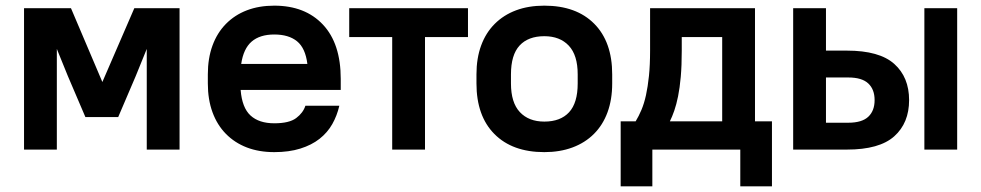

<svg xmlns="http://www.w3.org/2000/svg" viewBox="-20 -529 3470 679"><path d="M220 -260 181 -356V0H65V-500H231L342 -239L455 -500H615V0H499V-356L460 -260L398 -115H282Z M950 9Q896 9 853 -7.5Q810 -24 779 -55.5Q748 -87 731.5 -132Q715 -177 715 -234V-266Q715 -323 731.5 -368Q748 -413 779 -444.5Q810 -476 853 -492.5Q896 -509 950 -509Q1059 -509 1122 -442Q1185 -375 1185 -250V-211H831Q836 -148 866 -120.5Q896 -93 950 -93Q1003 -93 1027.5 -111.5Q1052 -130 1060 -155H1180Q1172 -120 1155 -90Q1138 -60 1110 -38Q1082 -16 1042 -3.5Q1002 9 950 9ZM950 -407Q899 -407 870 -382Q841 -357 833 -303H1067Q1060 -359 1030.5 -383Q1001 -407 950 -407Z M1215 -500H1635V-398H1483V0H1367V-398H1215Z M1905 9Q1792 9 1728.5 -55Q1665 -119 1665 -234V-266Q1665 -323 1681.5 -368Q1698 -413 1729.5 -444.5Q1761 -476 1805 -492.5Q1849 -509 1905 -509Q2018 -509 2081.5 -445Q2145 -381 2145 -266V-234Q2145 -177 2128.5 -132Q2112 -87 2080.5 -55.5Q2049 -24 2004.5 -7.5Q1960 9 1905 9ZM1905 -99Q1962 -99 1992.5 -132Q2023 -165 2023 -234V-266Q2023 -334 1991.5 -367.5Q1960 -401 1905 -401Q1848 -401 1817.5 -368Q1787 -335 1787 -266V-234Q1787 -166 1818.5 -132.5Q1850 -99 1905 -99Z M2598 0H2287V130H2175V-100H2228Q2239 -118 2248.5 -140.5Q2258 -163 2264.5 -192.5Q2271 -222 2275 -260.5Q2279 -299 2279 -350V-500H2650V-100H2710V130H2598ZM2391 -350Q2391 -297 2387.5 -257.5Q2384 -218 2378 -188.5Q2372 -159 2364.5 -137.5Q2357 -116 2349 -100H2534V-398H2391Z M2785 -500H2901V-350H2975Q3090 -350 3142.5 -303Q3195 -256 3195 -175Q3195 -94 3142.5 -47Q3090 0 2975 0H2785ZM3249 -500H3365V0H3249ZM2901 -255V-95H2980Q3028 -95 3050.5 -116Q3073 -137 3073 -175Q3073 -213 3050.5 -234Q3028 -255 2980 -255Z"/></svg>

Font: Retni Sans
Style: Bold
Weight: 700
Designer: Vitaly Kuzmin
Foundry: ParaType Ltd.
Version: Version 1.00;March 2, 2019;FontCreator 11.5.0.2425 64-bit; t